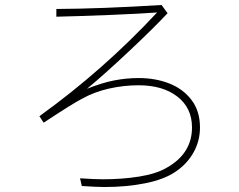

<svg xmlns="http://www.w3.org/2000/svg" viewBox="-20 -671 960 770"><path d="M301 44Q359 48 392 48Q471 48 539 37Q607 26 648 2Q750 -55 750 -160Q750 -238 691.5 -283.5Q633 -329 536 -329Q475 -329 416 -315.5Q357 -302 307 -274Q272 -256 155 -179L138 -205Q395 -390 610 -621Q544 -616 420 -611Q296 -606 206 -604V-635Q387 -636 628 -651L652 -618Q600 -562 499 -467Q398 -372 329 -315Q389 -339 438 -348.5Q487 -358 536 -358Q604 -358 659.5 -336Q715 -314 748.5 -269.5Q782 -225 782 -160Q782 -105 755.5 -58.5Q729 -12 682 19Q637 49 562.5 64Q488 79 399 79Q368 79 308 75Z"/></svg>

Font: LINE Seed Sans KR Thin
Style: Regular
Weight: 250
Designer: LINE BX Design & Sandoll Inc & Dalton Maag Ltd
Foundry: Sandoll Inc.
Version: Version 1.000